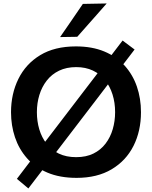

<svg xmlns="http://www.w3.org/2000/svg" viewBox="-20 -988 855 1080"><path d="M411 12.5Q316.5 12.5 246.8 -17Q177 -46.5 131.8 -98Q86.5 -149.5 64.2 -216Q42 -282.5 42 -356.5Q42 -460 83.5 -544.2Q125 -628.5 206.2 -677.8Q287.5 -727 407 -727Q498 -727 566.5 -698.5Q635 -670 681 -619Q727 -568 750 -501Q773 -434 773 -357Q773 -251 731 -167.5Q689 -84 608 -35.8Q527 12.5 411 12.5ZM408.5 -104Q464.5 -104 505.5 -124.2Q546.5 -144.5 573.8 -180.2Q601 -216 614.2 -261.5Q627.5 -307 627.5 -357Q627.5 -410.5 613 -456.5Q598.5 -502.5 570.8 -537.2Q543 -572 502.2 -591.2Q461.5 -610.5 408.5 -610.5Q354 -610.5 312.5 -590.5Q271 -570.5 243.2 -535Q215.5 -499.5 201.5 -453.8Q187.5 -408 187.5 -357Q187.5 -306 201 -260.5Q214.5 -215 242 -179.5Q269.5 -144 311 -124Q352.5 -104 408.5 -104ZM139.5 72 75 18Q127 -50.5 173.2 -111Q219.5 -171.5 273 -241.5L469.5 -498.5Q524.5 -570 572 -632.2Q619.5 -694.5 669.5 -760L737 -709.5Q686 -643 639 -581.2Q592 -519.5 537.5 -448L338.5 -188Q284.5 -117.5 236.8 -55Q189 7.5 139.5 72ZM318 -779.5Q350.5 -826.5 382.5 -873Q414.5 -919.5 446 -966L580 -968.5Q551.5 -936 523.8 -904.5Q496 -873 468.5 -842Q441 -811 414.5 -781Z"/></svg>

Font: Commissioner Thin SemiBold
Style: Regular
Weight: 600
Version: Version 1.000